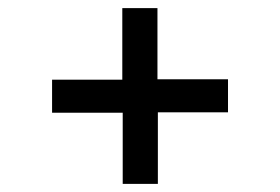

<svg xmlns="http://www.w3.org/2000/svg" viewBox="-20 -587 690 473"><path d="M282.3 -134V-309.3H108.3V-390.7H281.3V-567H367.9V-391.7H541.7V-310.3H368.9V-134Z"/></svg>

Font: REM Medium
Style: Regular
Weight: 500
Designer: Octavio Pardo
Foundry: Ashler Design
Version: Version 1.005;gftools[0.9.28]